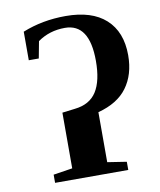

<svg xmlns="http://www.w3.org/2000/svg" viewBox="-80 -768 693 832"><g transform="rotate(-10 266.0 -352.0)"><path d="M75 -669H76Q163 -704 265 -704Q380 -704 441 -649Q503 -593 503 -490Q503 -405 461 -348Q420 -292 333 -269V-49L417 -36V0H95V-36L179 -49V-294L235 -301Q301 -308 331 -355Q361 -402 361 -490Q361 -654 253 -654Q185 -654 133 -617L119 -543H75Z"/></g></svg>

Font: Libra Serif Modern
Style: Bold
Weight: 700
Designer: Stefan Peev, Context Ltd
Foundry: Ascender Corporation
Version: Version 1.000